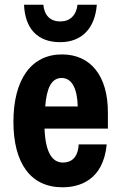

<svg xmlns="http://www.w3.org/2000/svg" viewBox="-20 -785 510 815"><path d="M235 -606C327 -606 383 -664 391 -765H309C304 -720 277 -694 236 -694C193 -694 168 -720 164 -765H82C86 -664 139 -606 235 -606ZM438 -308C438 -464 364 -554 243 -554C113 -554 37 -448 37 -268C37 -91 111 10 245 10C314 10 418 -17 433 -172H314C311 -115 282 -95 247 -95C202 -95 173 -137 169 -239H438ZM172 -333C178 -411 198 -454 242 -454C283 -454 308 -413 310 -333Z"/></svg>

Font: Kathrein 77 Bold Condensed
Style: Regular
Weight: 700
Width: 3
Designer: Lazydogs Typefoundry, based on Open Sans by Ascender Corporation
Foundry: Lazydogs Typefoundry
Version: Version 1.003;PS 001.003;hotconv 1.0.88;makeotf.lib2.5.64775